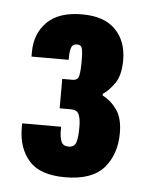

<svg xmlns="http://www.w3.org/2000/svg" viewBox="-38 -837 337 442"><g transform="rotate(5 131.0 -616.5)"><path d="M128 -428Q70 -428 44.5 -457Q19 -486 19 -533V-543H109V-535Q109 -519 113 -509Q117 -499 130 -499Q143 -499 147 -510Q151 -521 151 -546Q151 -565 146.5 -575Q142 -585 129 -585H102V-653H126Q138 -653 140.5 -664Q143 -675 143 -700Q143 -717 141 -726Q139 -735 129 -735Q119 -735 116 -726.5Q113 -718 113 -704V-698H27V-708Q27 -751 54 -778Q81 -805 135 -805Q186 -805 212 -778.5Q238 -752 238 -708Q238 -673 224.5 -654Q211 -635 198 -627V-623Q218 -613 231.5 -593.5Q245 -574 245 -540Q245 -491 217.5 -459.5Q190 -428 128 -428Z"/></g></svg>

Font: Archivo ExtraCondensed Black
Style: Regular
Weight: 900
Width: 2
Designer: Hector Gatti
Foundry: Omnibus-Type
Version: Version 2.001; ttfautohint (v1.8.3)